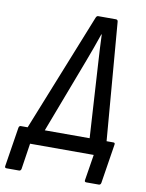

<svg xmlns="http://www.w3.org/2000/svg" viewBox="-130 -717 697 915"><g transform="rotate(10 218.5 -260.0)"><path d="M446 -75Q455 -75 453 -65L423 125Q421 135 412 135H352Q342 135 344 125L364 0H56L37 125Q35 135 26 135H-34Q-44 135 -42 125L-12 -65Q-10 -75 -2 -75H31L259 -645Q263 -655 270 -655H356Q365 -655 366 -645L413 -75ZM251 -436 114 -75H331L309 -436Q307 -470 305 -504Q303 -538 302 -572H300Q288 -537 276 -503.5Q264 -470 251 -436Z"/></g></svg>

Font: Sofia Sans Condensed Medium
Style: Italic
Weight: 500
Italic angle: -9°
Designer: Botio Nikoltchev, Ani Petrova
Foundry: lettersoup
Version: Version 4.101; ttfautohint (v1.8.4.7-5d5b)